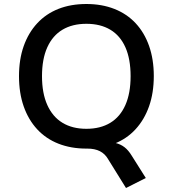

<svg xmlns="http://www.w3.org/2000/svg" viewBox="-20 -734 864 960"><path d="M610 206 520 61Q505 35 479.5 22Q454 9 417 9L499 -25Q533 -25 558 -19Q583 -13 602.5 2Q622 17 639 45L709 156ZM412 9Q335 9 272.5 -15.5Q210 -40 166 -87.5Q122 -135 98.5 -202Q75 -269 75 -353Q75 -437 98.5 -503.5Q122 -570 166 -617.5Q210 -665 272 -689.5Q334 -714 412 -714Q489 -714 551.5 -689.5Q614 -665 658 -618Q702 -571 725.5 -504Q749 -437 749 -354Q749 -270 725.5 -203Q702 -136 658 -88Q614 -40 551.5 -15.5Q489 9 412 9ZM412 -90Q482 -90 531.5 -120Q581 -150 607 -209Q633 -268 633 -353Q633 -439 607 -497.5Q581 -556 531.5 -585.5Q482 -615 412 -615Q342 -615 292.5 -585.5Q243 -556 216.5 -497.5Q190 -439 190 -353Q190 -268 216.5 -209Q243 -150 292.5 -120Q342 -90 412 -90Z"/></svg>

Font: Nunito Sans 7pt SemiBold
Style: Regular
Weight: 600
Designer: Vernon Adams
Foundry: Vernon Adams
Version: Version 3.101;gftools[0.9.27]